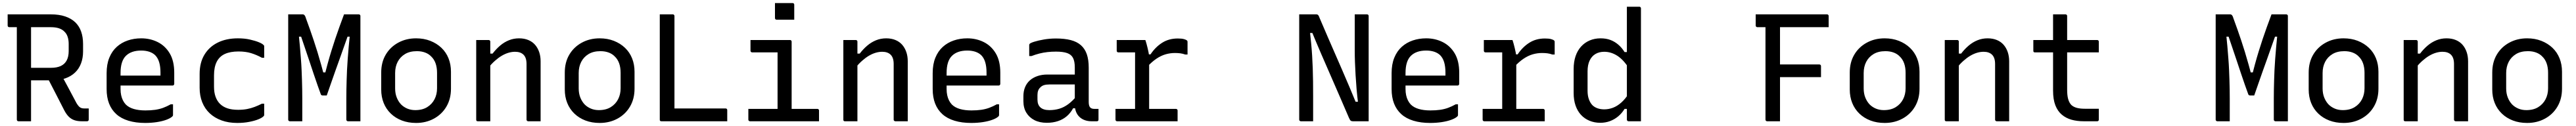

<svg xmlns="http://www.w3.org/2000/svg" viewBox="-20 -794 16840 825"><path d="M369 -326Q398 -273 425 -222.5Q452 -172 480 -119Q492 -99 502.5 -91.5Q513 -84 529 -84Q535 -84 538.5 -84Q542 -84 546 -84H560Q560 -64 560 -47.5Q560 -31 560 -11Q560 -6 557 -3Q554 0 549 0Q542 0 532.5 0Q523 0 515 0Q487 0 466.5 -7Q446 -14 430.5 -29Q415 -44 401 -70Q373 -125 345 -179.5Q317 -234 289 -288ZM30 -700Q100 -700 171 -700Q242 -700 312 -700Q366 -700 406 -686.5Q446 -673 472 -648Q498 -623 510.5 -587Q523 -551 523 -506V-457Q523 -414 509.5 -378.5Q496 -343 470 -318.5Q444 -294 407 -281Q370 -268 323 -268Q286 -268 248.5 -268Q211 -268 173 -268L162 -261V-350Q200 -350 237.5 -350Q275 -350 313 -350Q352 -350 377.5 -362Q403 -374 416 -398.5Q429 -423 429 -459V-507Q429 -533 422 -553.5Q415 -574 401 -587Q388 -601 366 -608.5Q344 -616 313 -616Q268 -616 222.5 -616Q177 -616 132 -616Q87 -616 41 -616Q36 -616 33 -619Q30 -622 30 -627Q30 -646 30 -663.5Q30 -681 30 -700ZM183 0Q162 0 142 0Q122 0 101 0Q96 0 93 -3Q90 -6 90 -11Q90 -93 90 -173Q90 -253 90 -332.5Q90 -412 90 -492Q90 -572 90 -653H195L183 -635Q183 -589 183 -543.5Q183 -498 183 -453Q183 -394 183 -336.5Q183 -279 183 -220.5Q183 -162 183 -99Q183 -73 183 -48Q183 -23 183 0Z M903 -543Q962 -543 1011 -518.5Q1060 -494 1089.5 -444.5Q1119 -395 1119 -318V-245Q1119 -242 1117.5 -239.5Q1116 -237 1114 -235.5Q1112 -234 1108 -234H849Q832 -234 815 -234Q798 -234 782 -234H752L739 -299H1029Q1029 -304 1029 -309Q1029 -314 1029 -319Q1029 -358 1020.5 -386.5Q1012 -415 994 -433Q978 -448 955 -455.5Q932 -463 903 -463Q838 -463 803 -428.5Q768 -394 768 -316V-211Q768 -189 772 -170.5Q776 -152 783.5 -137Q791 -122 802 -110Q822 -90 854.5 -80.5Q887 -71 930 -71Q966 -71 994 -75Q1022 -79 1046.5 -88Q1071 -97 1096 -111H1111Q1111 -93 1111 -75Q1111 -57 1111 -40Q1111 -38 1110 -36Q1109 -34 1107 -32Q1095 -20 1068 -10Q1041 0 1005 5.5Q969 11 929 11Q868 11 820 -3.5Q772 -18 740.5 -46.5Q709 -75 693 -116Q677 -157 677 -211V-315Q677 -373 694.5 -416Q712 -459 743 -487Q774 -515 815 -529Q856 -543 903 -543Z M1535 -543Q1579 -543 1614 -535Q1649 -527 1672 -517.5Q1695 -508 1702 -500Q1706 -497 1706.5 -494.5Q1707 -492 1707 -489Q1707 -471 1707 -453Q1707 -435 1707 -416H1692Q1657 -435 1621.5 -446Q1586 -457 1539 -457Q1485 -457 1449.5 -440.5Q1414 -424 1396.5 -389Q1379 -354 1379 -301V-226Q1379 -189 1389 -161Q1399 -133 1418 -114Q1437 -95 1466 -85Q1495 -75 1537 -75Q1569 -75 1595 -80Q1621 -85 1644.5 -94Q1668 -103 1692 -115H1707Q1707 -97 1707 -78.5Q1707 -60 1707 -42Q1707 -40 1706.5 -38Q1706 -36 1704 -34Q1694 -23 1669.5 -13Q1645 -3 1609 4Q1573 11 1531 11Q1474 11 1428.5 -5.5Q1383 -22 1351 -52Q1319 -82 1302 -124.5Q1285 -167 1285 -219V-310Q1285 -384 1316.5 -436Q1348 -488 1404 -515.5Q1460 -543 1535 -543Z M1956 0Q1935 0 1915.5 0Q1896 0 1875 0Q1872 0 1869.5 -1.5Q1867 -3 1865.5 -5Q1864 -7 1864 -11Q1864 -85 1864 -158.5Q1864 -232 1864 -306Q1864 -380 1864 -454Q1864 -528 1864 -601Q1864 -626 1864 -650.5Q1864 -675 1864 -700Q1878 -700 1895 -700Q1912 -700 1928.5 -700Q1945 -700 1959 -700Q1963 -700 1966.5 -698Q1970 -696 1973.5 -690.5Q1977 -685 1980 -674Q1994 -636 2006.5 -600.5Q2019 -565 2031 -529Q2043 -493 2055 -454Q2067 -415 2079.5 -370Q2092 -325 2106 -272L2076 -320H2126L2095 -272Q2108 -326 2120.5 -372Q2133 -418 2145.5 -458.5Q2158 -499 2171 -538Q2184 -577 2198.5 -617Q2213 -657 2229 -700Q2243 -700 2260 -700Q2277 -700 2294 -700Q2311 -700 2325 -700Q2329 -700 2331 -698.5Q2333 -697 2334.5 -695Q2336 -693 2336 -689Q2336 -666 2336 -627Q2336 -588 2336 -538.5Q2336 -489 2336 -433Q2336 -377 2336 -319.5Q2336 -262 2336 -206Q2336 -150 2336 -101Q2336 -84 2336 -67.5Q2336 -51 2336 -34Q2336 -17 2336 0Q2314 0 2293.5 0Q2273 0 2255 0Q2252 0 2249.5 -1.5Q2247 -3 2245.5 -5Q2244 -7 2244 -11Q2244 -34 2244 -57.5Q2244 -81 2244 -104Q2244 -127 2244 -150Q2244 -178 2244.5 -207.5Q2245 -237 2246 -269Q2247 -301 2248.5 -335.5Q2250 -370 2253 -408Q2256 -446 2259.5 -488Q2263 -530 2268 -575L2282 -554H2229L2259 -574Q2243 -530 2228.5 -488Q2214 -446 2199.5 -406Q2185 -366 2171 -326.5Q2157 -287 2143.5 -248Q2130 -209 2116 -169Q2109 -169 2102.5 -169Q2096 -169 2089 -169Q2085 -169 2082 -170.5Q2079 -172 2077 -177Q2068 -202 2056 -235.5Q2044 -269 2030.5 -310Q2017 -351 2002 -395.5Q1987 -440 1971.5 -486Q1956 -532 1941 -576L1976 -554H1919L1932 -578Q1937 -532 1940.5 -490Q1944 -448 1947 -410Q1950 -372 1951.5 -337Q1953 -302 1954 -270Q1955 -238 1955.5 -208Q1956 -178 1956 -150Q1956 -113 1956 -75.5Q1956 -38 1956 0Z M2700 -543Q2751 -543 2793 -526.5Q2835 -510 2865.5 -481Q2896 -452 2912 -412Q2928 -372 2928 -324V-213Q2928 -147 2898.5 -96.5Q2869 -46 2817 -17.5Q2765 11 2700 11Q2649 11 2607 -5Q2565 -21 2534.5 -50.5Q2504 -80 2488 -120Q2472 -160 2472 -208V-319Q2472 -386 2501.5 -436Q2531 -486 2583 -514.5Q2635 -543 2700 -543ZM2705 -459Q2659 -459 2627.5 -440Q2596 -421 2579.5 -389Q2563 -357 2563 -316V-215Q2563 -182 2573.5 -155.5Q2584 -129 2602 -110Q2619 -93 2642.5 -83Q2666 -73 2695 -73Q2741 -73 2772.5 -92.5Q2804 -112 2820.5 -144Q2837 -176 2837 -216V-317Q2837 -352 2827.5 -379Q2818 -406 2799 -424Q2783 -441 2759 -450Q2735 -459 2705 -459Z M3514 0Q3492 0 3473.5 0Q3455 0 3433 0Q3430 0 3427.5 -1.5Q3425 -3 3423.5 -5Q3422 -7 3422 -11Q3422 -72 3422 -132.5Q3422 -193 3422 -253.5Q3422 -314 3422 -375Q3422 -416 3402.5 -435.5Q3383 -455 3347 -455Q3326 -455 3304 -448.5Q3282 -442 3260 -429Q3238 -416 3215.5 -396Q3193 -376 3170 -348V-443H3200Q3223 -473 3249.5 -495.5Q3276 -518 3307 -530.5Q3338 -543 3373 -543Q3407 -543 3433.5 -532Q3460 -521 3477.5 -501Q3495 -481 3504.5 -453.5Q3514 -426 3514 -393Q3514 -345 3514 -297Q3514 -249 3514 -200.5Q3514 -152 3514 -103Q3514 -77 3514 -51.5Q3514 -26 3514 0ZM3185 0Q3171 0 3158 0Q3145 0 3132 0Q3119 0 3104 0Q3101 0 3099 -0.5Q3097 -1 3095.5 -2.5Q3094 -4 3093.5 -6Q3093 -8 3093 -11Q3093 -64 3093 -117Q3093 -170 3093 -222Q3093 -274 3093 -327Q3093 -380 3093 -433Q3093 -465 3093 -490.5Q3093 -516 3093 -532Q3109 -532 3122.5 -532Q3136 -532 3148.5 -532Q3161 -532 3174 -532Q3178 -532 3180 -530.5Q3182 -529 3183.5 -527Q3185 -525 3185 -521Q3185 -435 3185 -348Q3185 -261 3185 -174Q3185 -87 3185 0Z M3900 -543Q3951 -543 3993 -526.5Q4035 -510 4065.5 -481Q4096 -452 4112 -412Q4128 -372 4128 -324V-213Q4128 -147 4098.5 -96.5Q4069 -46 4017 -17.5Q3965 11 3900 11Q3849 11 3807 -5Q3765 -21 3734.5 -50.5Q3704 -80 3688 -120Q3672 -160 3672 -208V-319Q3672 -386 3701.5 -436Q3731 -486 3783 -514.5Q3835 -543 3900 -543ZM3905 -459Q3859 -459 3827.5 -440Q3796 -421 3779.5 -389Q3763 -357 3763 -316V-215Q3763 -182 3773.5 -155.5Q3784 -129 3802 -110Q3819 -93 3842.5 -83Q3866 -73 3895 -73Q3941 -73 3972.5 -92.5Q4004 -112 4020.5 -144Q4037 -176 4037 -216V-317Q4037 -352 4027.5 -379Q4018 -406 3999 -424Q3983 -441 3959 -450Q3935 -459 3905 -459Z M4305 0Q4301 0 4299 -0.5Q4297 -1 4295.5 -2.5Q4294 -4 4293.5 -6Q4293 -8 4293 -11Q4293 -92 4293 -175.5Q4293 -259 4293 -338.5Q4293 -418 4293 -487Q4293 -556 4293 -608Q4293 -624 4293 -639Q4293 -654 4293 -669.5Q4293 -685 4293 -700Q4315 -700 4336 -700Q4357 -700 4378 -700Q4382 -700 4384 -698.5Q4386 -697 4387.5 -694.5Q4389 -692 4389 -689Q4389 -614 4389 -538Q4389 -462 4389 -386Q4389 -310 4389 -234.5Q4389 -159 4389 -84H4722Q4726 -84 4728 -83Q4730 -82 4731.5 -80.5Q4733 -79 4733.5 -77Q4734 -75 4734 -72Q4734 -59 4734 -46.5Q4734 -34 4734 -23Q4734 -12 4734 0Z M5063 -56V-96Q5063 -117 5063 -138.5Q5063 -160 5063 -181Q5063 -208 5063 -235Q5063 -262 5063 -289Q5063 -316 5063 -343Q5063 -370 5063 -397Q5063 -424 5063 -451H5048Q5023 -451 4998 -451Q4973 -451 4948 -451Q4923 -451 4897 -451Q4894 -451 4891.5 -452.5Q4889 -454 4887.5 -456.5Q4886 -459 4886 -462Q4886 -480 4886 -497Q4886 -514 4886 -532Q4929 -532 4972 -532Q5015 -532 5058 -532Q5101 -532 5144 -532Q5148 -532 5150 -530.5Q5152 -529 5153.5 -527Q5155 -525 5155 -521Q5155 -473 5155 -425.5Q5155 -378 5155 -331Q5155 -284 5155 -237.5Q5155 -191 5155 -145.5Q5155 -100 5155 -56ZM4872 -81H5323Q5327 -81 5329 -79.5Q5331 -78 5332.5 -76Q5334 -74 5334 -70Q5334 -58 5334 -46.5Q5334 -35 5334 -23.5Q5334 -12 5334 0H4883Q4880 0 4877.5 -1.5Q4875 -3 4873.5 -5Q4872 -7 4872 -11Q4872 -23 4872 -34.5Q4872 -46 4872 -57.5Q4872 -69 4872 -81ZM5046 -774Q5060 -774 5074.5 -774Q5089 -774 5103.5 -774Q5118 -774 5132.5 -774Q5147 -774 5161 -774Q5166 -774 5169 -771Q5172 -768 5172 -763V-665Q5158 -665 5143.5 -665Q5129 -665 5114.5 -665Q5100 -665 5085.5 -665Q5071 -665 5057 -665Q5052 -665 5049 -668Q5046 -671 5046 -676Z M5914 0Q5892 0 5873.5 0Q5855 0 5833 0Q5830 0 5827.5 -1.5Q5825 -3 5823.5 -5Q5822 -7 5822 -11Q5822 -72 5822 -132.5Q5822 -193 5822 -253.5Q5822 -314 5822 -375Q5822 -416 5802.5 -435.5Q5783 -455 5747 -455Q5726 -455 5704 -448.5Q5682 -442 5660 -429Q5638 -416 5615.5 -396Q5593 -376 5570 -348V-443H5600Q5623 -473 5649.5 -495.5Q5676 -518 5707 -530.5Q5738 -543 5773 -543Q5807 -543 5833.5 -532Q5860 -521 5877.5 -501Q5895 -481 5904.5 -453.5Q5914 -426 5914 -393Q5914 -345 5914 -297Q5914 -249 5914 -200.5Q5914 -152 5914 -103Q5914 -77 5914 -51.5Q5914 -26 5914 0ZM5585 0Q5571 0 5558 0Q5545 0 5532 0Q5519 0 5504 0Q5501 0 5499 -0.5Q5497 -1 5495.5 -2.5Q5494 -4 5493.5 -6Q5493 -8 5493 -11Q5493 -64 5493 -117Q5493 -170 5493 -222Q5493 -274 5493 -327Q5493 -380 5493 -433Q5493 -465 5493 -490.5Q5493 -516 5493 -532Q5509 -532 5522.5 -532Q5536 -532 5548.5 -532Q5561 -532 5574 -532Q5578 -532 5580 -530.5Q5582 -529 5583.5 -527Q5585 -525 5585 -521Q5585 -435 5585 -348Q5585 -261 5585 -174Q5585 -87 5585 0Z M6303 -543Q6362 -543 6411 -518.5Q6460 -494 6489.5 -444.5Q6519 -395 6519 -318V-245Q6519 -242 6517.5 -239.5Q6516 -237 6514 -235.5Q6512 -234 6508 -234H6249Q6232 -234 6215 -234Q6198 -234 6182 -234H6152L6139 -299H6429Q6429 -304 6429 -309Q6429 -314 6429 -319Q6429 -358 6420.5 -386.5Q6412 -415 6394 -433Q6378 -448 6355 -455.5Q6332 -463 6303 -463Q6238 -463 6203 -428.5Q6168 -394 6168 -316V-211Q6168 -189 6172 -170.5Q6176 -152 6183.5 -137Q6191 -122 6202 -110Q6222 -90 6254.5 -80.5Q6287 -71 6330 -71Q6366 -71 6394 -75Q6422 -79 6446.5 -88Q6471 -97 6496 -111H6511Q6511 -93 6511 -75Q6511 -57 6511 -40Q6511 -38 6510 -36Q6509 -34 6507 -32Q6495 -20 6468 -10Q6441 0 6405 5.5Q6369 11 6329 11Q6268 11 6220 -3.5Q6172 -18 6140.5 -46.5Q6109 -75 6093 -116Q6077 -157 6077 -211V-315Q6077 -373 6094.5 -416Q6112 -459 6143 -487Q6174 -515 6215 -529Q6256 -543 6303 -543Z M7097 -351Q7097 -323 7097 -295Q7097 -267 7097 -238.5Q7097 -210 7097 -182Q7097 -154 7097 -126Q7097 -113 7099.5 -104Q7102 -95 7107 -90Q7112 -85 7119 -83Q7126 -81 7136 -81Q7138 -81 7140.5 -81Q7143 -81 7146 -81H7161Q7161 -63 7161 -46Q7161 -29 7161 -11Q7161 -5 7158 -2.5Q7155 0 7150 0Q7145 0 7134.5 0Q7124 0 7115 0Q7092 0 7072 -7Q7052 -14 7037 -28Q7022 -42 7014 -62.5Q7006 -83 7006 -111Q7006 -146 7006 -183.5Q7006 -221 7006 -256Q7006 -272 7006 -288Q7006 -304 7006 -320Q7006 -336 7006 -352Q7006 -392 6994.5 -414.5Q6983 -437 6956 -446.5Q6929 -456 6883 -456Q6854 -456 6827 -453Q6800 -450 6774.5 -443.5Q6749 -437 6723 -427H6708Q6708 -445 6708 -463Q6708 -481 6708 -499Q6708 -502 6709 -504Q6710 -506 6711 -507Q6716 -513 6741.5 -521Q6767 -529 6804.5 -535.5Q6842 -542 6883 -542Q6939 -542 6979.5 -531.5Q7020 -521 7046 -498Q7072 -475 7084.5 -439Q7097 -403 7097 -351ZM6762 -142Q6762 -108 6781.5 -90.5Q6801 -73 6840 -73Q6874 -73 6904.5 -82Q6935 -91 6964 -112.5Q6993 -134 7024 -172V-85H6995Q6978 -54 6953.5 -33Q6929 -12 6896 -1Q6863 10 6823 10Q6776 10 6742 -7.5Q6708 -25 6689 -56.5Q6670 -88 6670 -132V-164Q6670 -197 6681 -223.5Q6692 -250 6712.5 -268Q6733 -286 6762 -296Q6791 -306 6827 -306Q6862 -306 6894.5 -306Q6927 -306 6959 -306Q6991 -306 7024 -306Q7033 -306 7036.5 -295.5Q7040 -285 7041 -270Q7042 -255 7042 -241Q7005 -241 6973.5 -241Q6942 -241 6910 -241Q6878 -241 6840 -241Q6819 -241 6804.5 -236.5Q6790 -232 6780 -221Q6771 -213 6766.5 -200.5Q6762 -188 6762 -172Z M7400 -49V-95Q7400 -111 7400 -127Q7400 -143 7400 -159.5Q7400 -176 7400 -191Q7400 -235 7400 -278Q7400 -321 7400 -364.5Q7400 -408 7400 -451H7385Q7362 -451 7337.5 -451Q7313 -451 7291 -451Q7286 -451 7283 -454Q7280 -457 7280 -462Q7280 -480 7280 -497Q7280 -514 7280 -532Q7292 -532 7306.5 -532Q7321 -532 7336 -532Q7351 -532 7367 -532Q7383 -532 7399.5 -532Q7416 -532 7433 -532Q7450 -532 7467 -532Q7467 -532 7469.5 -525Q7472 -518 7475 -506.5Q7478 -495 7481.5 -481Q7485 -467 7488 -452Q7491 -437 7492 -423Q7492 -386 7492 -339.5Q7492 -293 7492 -243Q7492 -193 7492 -142Q7492 -91 7492 -44ZM7471 -438H7501Q7533 -486 7577 -514Q7621 -542 7679 -542Q7705 -542 7719.5 -538Q7734 -534 7739 -529Q7742 -527 7742.5 -524Q7743 -521 7743 -517Q7743 -497 7743 -477Q7743 -457 7743 -437H7728Q7711 -443 7695 -445Q7679 -447 7660 -447Q7630 -447 7600 -438.5Q7570 -430 7539.5 -409.5Q7509 -389 7476 -353ZM7272 -81H7667Q7671 -81 7673 -79.5Q7675 -78 7676.5 -76Q7678 -74 7678 -70Q7678 -58 7678 -46.5Q7678 -35 7678 -23.5Q7678 -12 7678 0H7283Q7278 0 7275 -3Q7272 -6 7272 -11Q7272 -23 7272 -34.5Q7272 -46 7272 -57.5Q7272 -69 7272 -81Z M8564 0Q8544 0 8524 0Q8504 0 8484 0Q8481 0 8478.5 -1.5Q8476 -3 8474.5 -5Q8473 -7 8473 -11Q8473 -82 8473 -152.5Q8473 -223 8473 -293.5Q8473 -364 8473 -435Q8473 -506 8473 -577Q8473 -607 8473 -638Q8473 -669 8473 -700Q8488 -700 8508.5 -700Q8529 -700 8549 -700Q8569 -700 8585 -700Q8589 -700 8592.5 -698.5Q8596 -697 8599 -692.5Q8602 -688 8606 -677Q8614 -658 8628.5 -624.5Q8643 -591 8662 -546.5Q8681 -502 8704 -450Q8727 -398 8751.5 -341Q8776 -284 8801 -225.5Q8826 -167 8849 -110L8819 -128H8875L8859 -110Q8852 -164 8848 -211.5Q8844 -259 8841.5 -302.5Q8839 -346 8837.5 -386Q8836 -426 8836 -465.5Q8836 -505 8836 -545Q8836 -584 8836 -622.5Q8836 -661 8836 -700Q8856 -700 8876 -700Q8896 -700 8916 -700Q8921 -700 8924 -697Q8927 -694 8927 -689Q8927 -621 8927 -552Q8927 -483 8927 -414.5Q8927 -346 8927 -277.5Q8927 -209 8927 -140Q8927 -105 8927 -70Q8927 -35 8927 0Q8913 0 8893 0Q8873 0 8854.5 0Q8836 0 8824 0Q8815 0 8810 -3.5Q8805 -7 8798 -23Q8774 -79 8745 -146Q8716 -213 8683.5 -287.5Q8651 -362 8617 -440.5Q8583 -519 8550 -600L8581 -578H8529L8542 -598Q8547 -553 8551 -511.5Q8555 -470 8557.5 -429.5Q8560 -389 8561.5 -347Q8563 -305 8563.5 -259Q8564 -213 8564 -161Q8564 -126 8564 -83Q8564 -40 8564 0Z M9303 -543Q9362 -543 9411 -518.5Q9460 -494 9489.5 -444.5Q9519 -395 9519 -318V-245Q9519 -242 9517.5 -239.5Q9516 -237 9514 -235.5Q9512 -234 9508 -234H9249Q9232 -234 9215 -234Q9198 -234 9182 -234H9152L9139 -299H9429Q9429 -304 9429 -309Q9429 -314 9429 -319Q9429 -358 9420.5 -386.5Q9412 -415 9394 -433Q9378 -448 9355 -455.5Q9332 -463 9303 -463Q9238 -463 9203 -428.5Q9168 -394 9168 -316V-211Q9168 -189 9172 -170.5Q9176 -152 9183.5 -137Q9191 -122 9202 -110Q9222 -90 9254.5 -80.5Q9287 -71 9330 -71Q9366 -71 9394 -75Q9422 -79 9446.5 -88Q9471 -97 9496 -111H9511Q9511 -93 9511 -75Q9511 -57 9511 -40Q9511 -38 9510 -36Q9509 -34 9507 -32Q9495 -20 9468 -10Q9441 0 9405 5.5Q9369 11 9329 11Q9268 11 9220 -3.5Q9172 -18 9140.5 -46.5Q9109 -75 9093 -116Q9077 -157 9077 -211V-315Q9077 -373 9094.5 -416Q9112 -459 9143 -487Q9174 -515 9215 -529Q9256 -543 9303 -543Z M9800 -49V-95Q9800 -111 9800 -127Q9800 -143 9800 -159.5Q9800 -176 9800 -191Q9800 -235 9800 -278Q9800 -321 9800 -364.5Q9800 -408 9800 -451H9785Q9762 -451 9737.5 -451Q9713 -451 9691 -451Q9686 -451 9683 -454Q9680 -457 9680 -462Q9680 -480 9680 -497Q9680 -514 9680 -532Q9692 -532 9706.5 -532Q9721 -532 9736 -532Q9751 -532 9767 -532Q9783 -532 9799.5 -532Q9816 -532 9833 -532Q9850 -532 9867 -532Q9867 -532 9869.5 -525Q9872 -518 9875 -506.5Q9878 -495 9881.5 -481Q9885 -467 9888 -452Q9891 -437 9892 -423Q9892 -386 9892 -339.5Q9892 -293 9892 -243Q9892 -193 9892 -142Q9892 -91 9892 -44ZM9871 -438H9901Q9933 -486 9977 -514Q10021 -542 10079 -542Q10105 -542 10119.5 -538Q10134 -534 10139 -529Q10142 -527 10142.5 -524Q10143 -521 10143 -517Q10143 -497 10143 -477Q10143 -457 10143 -437H10128Q10111 -443 10095 -445Q10079 -447 10060 -447Q10030 -447 10000 -438.5Q9970 -430 9939.5 -409.5Q9909 -389 9876 -353ZM9672 -81H10067Q10071 -81 10073 -79.5Q10075 -78 10076.5 -76Q10078 -74 10078 -70Q10078 -58 10078 -46.5Q10078 -35 10078 -23.5Q10078 -12 10078 0H9683Q9678 0 9675 -3Q9672 -6 9672 -11Q9672 -23 9672 -34.5Q9672 -46 9672 -57.5Q9672 -69 9672 -81Z M10443 -543Q10479 -543 10507 -532.5Q10535 -522 10558.5 -502Q10582 -482 10600 -453H10630V-344Q10594 -402 10553 -428.5Q10512 -455 10467 -455Q10434 -455 10409.5 -440.5Q10385 -426 10371.5 -397.5Q10358 -369 10358 -327V-200Q10358 -168 10366.5 -144.5Q10375 -121 10389 -106Q10403 -92 10423 -85Q10443 -78 10467 -78Q10496 -78 10524 -88.5Q10552 -99 10579 -123Q10606 -147 10630 -186V-81H10600Q10582 -52 10558 -32Q10534 -12 10504.5 -1Q10475 10 10441 10Q10403 10 10370.5 -3.5Q10338 -17 10315 -42Q10292 -67 10279.5 -103Q10267 -139 10267 -185V-342Q10267 -389 10279.5 -426Q10292 -463 10315.5 -489Q10339 -515 10371.5 -529Q10404 -543 10443 -543ZM10696 -750Q10700 -750 10702 -748.5Q10704 -747 10705.5 -745Q10707 -743 10707 -739Q10707 -662 10707 -582Q10707 -502 10707 -423Q10707 -344 10707 -267.5Q10707 -191 10707 -120Q10707 -86 10707 -55.5Q10707 -25 10707 0Q10697 0 10686.5 0Q10676 0 10666 0Q10656 0 10646 0Q10636 0 10626 0Q10623 0 10620.5 -1.5Q10618 -3 10616.5 -5Q10615 -7 10615 -11Q10615 -91 10615 -171Q10615 -251 10615 -330.5Q10615 -410 10615 -490Q10615 -570 10615 -650Q10615 -674 10615 -699Q10615 -724 10615 -750Q10625 -750 10635 -750Q10645 -750 10655 -750Q10665 -750 10675.5 -750Q10686 -750 10696 -750Z M11616 0Q11595 0 11574 0Q11553 0 11532 0Q11529 0 11526.5 -1.5Q11524 -3 11522.5 -5Q11521 -7 11521 -11Q11521 -93 11521 -174Q11521 -255 11521 -335.5Q11521 -416 11521 -496.5Q11521 -577 11521 -658H11625L11616 -639Q11616 -616 11616 -592Q11616 -568 11616 -545Q11616 -467 11616 -389Q11616 -311 11616 -237.5Q11616 -164 11616 -98Q11616 -74 11616 -49.5Q11616 -25 11616 0ZM11457 -700H11923Q11927 -700 11929 -698.5Q11931 -697 11932.5 -695Q11934 -693 11934 -689Q11934 -676 11934 -664.5Q11934 -653 11934 -641.5Q11934 -630 11934 -616H11469Q11465 -616 11462.5 -617.5Q11460 -619 11458.5 -621.5Q11457 -624 11457 -627Q11457 -648 11457 -664Q11457 -680 11457 -700ZM11570 -372H11873Q11878 -372 11881 -369Q11884 -366 11884 -361Q11884 -348 11884 -336Q11884 -324 11884 -312.5Q11884 -301 11884 -289H11570Z M12300 -543Q12351 -543 12393 -526.5Q12435 -510 12465.5 -481Q12496 -452 12512 -412Q12528 -372 12528 -324V-213Q12528 -147 12498.5 -96.5Q12469 -46 12417 -17.5Q12365 11 12300 11Q12249 11 12207 -5Q12165 -21 12134.5 -50.5Q12104 -80 12088 -120Q12072 -160 12072 -208V-319Q12072 -386 12101.5 -436Q12131 -486 12183 -514.5Q12235 -543 12300 -543ZM12305 -459Q12259 -459 12227.5 -440Q12196 -421 12179.5 -389Q12163 -357 12163 -316V-215Q12163 -182 12173.5 -155.5Q12184 -129 12202 -110Q12219 -93 12242.5 -83Q12266 -73 12295 -73Q12341 -73 12372.5 -92.5Q12404 -112 12420.5 -144Q12437 -176 12437 -216V-317Q12437 -352 12427.5 -379Q12418 -406 12399 -424Q12383 -441 12359 -450Q12335 -459 12305 -459Z M13114 0Q13092 0 13073.5 0Q13055 0 13033 0Q13030 0 13027.5 -1.5Q13025 -3 13023.5 -5Q13022 -7 13022 -11Q13022 -72 13022 -132.5Q13022 -193 13022 -253.5Q13022 -314 13022 -375Q13022 -416 13002.5 -435.5Q12983 -455 12947 -455Q12926 -455 12904 -448.5Q12882 -442 12860 -429Q12838 -416 12815.5 -396Q12793 -376 12770 -348V-443H12800Q12823 -473 12849.5 -495.5Q12876 -518 12907 -530.5Q12938 -543 12973 -543Q13007 -543 13033.5 -532Q13060 -521 13077.5 -501Q13095 -481 13104.5 -453.5Q13114 -426 13114 -393Q13114 -345 13114 -297Q13114 -249 13114 -200.5Q13114 -152 13114 -103Q13114 -77 13114 -51.5Q13114 -26 13114 0ZM12785 0Q12771 0 12758 0Q12745 0 12732 0Q12719 0 12704 0Q12701 0 12699 -0.5Q12697 -1 12695.5 -2.5Q12694 -4 12693.5 -6Q12693 -8 12693 -11Q12693 -64 12693 -117Q12693 -170 12693 -222Q12693 -274 12693 -327Q12693 -380 12693 -433Q12693 -465 12693 -490.5Q12693 -516 12693 -532Q12709 -532 12722.5 -532Q12736 -532 12748.5 -532Q12761 -532 12774 -532Q12778 -532 12780 -530.5Q12782 -529 12783.5 -527Q12785 -525 12785 -521Q12785 -435 12785 -348Q12785 -261 12785 -174Q12785 -87 12785 0Z M13272 -532H13689Q13694 -532 13697 -529Q13700 -526 13700 -521Q13700 -509 13700 -497.5Q13700 -486 13700 -475Q13700 -464 13700 -451H13283Q13280 -451 13278 -451.5Q13276 -452 13274.5 -453.5Q13273 -455 13272.5 -457Q13272 -459 13272 -462Q13272 -475 13272 -486Q13272 -497 13272 -508.5Q13272 -520 13272 -532ZM13700 -82Q13700 -65 13700 -47Q13700 -29 13700 -11Q13700 -6 13697.5 -3Q13695 0 13689 0Q13686 0 13676 0Q13666 0 13652.5 0Q13639 0 13626 0Q13613 0 13602 0Q13558 0 13522 -10Q13486 -20 13458.5 -43Q13431 -66 13416 -104.5Q13401 -143 13401 -201Q13401 -251 13401 -301Q13401 -351 13401 -400.5Q13401 -450 13401 -500Q13401 -550 13401 -600Q13401 -625 13401 -650Q13401 -675 13401 -700Q13422 -700 13442 -700Q13462 -700 13482 -700Q13486 -700 13488 -698.5Q13490 -697 13491.5 -695Q13493 -693 13493 -689Q13493 -629 13493 -569Q13493 -509 13493 -448.5Q13493 -388 13493 -327.5Q13493 -267 13493 -207Q13493 -170 13499.5 -146Q13506 -122 13520 -107Q13534 -94 13555.5 -88Q13577 -82 13608 -82Q13621 -82 13634 -82Q13647 -82 13660 -82Q13673 -82 13686 -82Z M14556 0Q14535 0 14515.5 0Q14496 0 14475 0Q14472 0 14469.5 -1.5Q14467 -3 14465.5 -5Q14464 -7 14464 -11Q14464 -85 14464 -158.5Q14464 -232 14464 -306Q14464 -380 14464 -454Q14464 -528 14464 -601Q14464 -626 14464 -650.5Q14464 -675 14464 -700Q14478 -700 14495 -700Q14512 -700 14528.5 -700Q14545 -700 14559 -700Q14563 -700 14566.5 -698Q14570 -696 14573.5 -690.5Q14577 -685 14580 -674Q14594 -636 14606.5 -600.5Q14619 -565 14631 -529Q14643 -493 14655 -454Q14667 -415 14679.5 -370Q14692 -325 14706 -272L14676 -320H14726L14695 -272Q14708 -326 14720.5 -372Q14733 -418 14745.5 -458.5Q14758 -499 14771 -538Q14784 -577 14798.5 -617Q14813 -657 14829 -700Q14843 -700 14860 -700Q14877 -700 14894 -700Q14911 -700 14925 -700Q14929 -700 14931 -698.5Q14933 -697 14934.5 -695Q14936 -693 14936 -689Q14936 -666 14936 -627Q14936 -588 14936 -538.5Q14936 -489 14936 -433Q14936 -377 14936 -319.5Q14936 -262 14936 -206Q14936 -150 14936 -101Q14936 -84 14936 -67.5Q14936 -51 14936 -34Q14936 -17 14936 0Q14914 0 14893.5 0Q14873 0 14855 0Q14852 0 14849.5 -1.5Q14847 -3 14845.5 -5Q14844 -7 14844 -11Q14844 -34 14844 -57.5Q14844 -81 14844 -104Q14844 -127 14844 -150Q14844 -178 14844.5 -207.5Q14845 -237 14846 -269Q14847 -301 14848.5 -335.5Q14850 -370 14853 -408Q14856 -446 14859.5 -488Q14863 -530 14868 -575L14882 -554H14829L14859 -574Q14843 -530 14828.5 -488Q14814 -446 14799.5 -406Q14785 -366 14771 -326.5Q14757 -287 14743.5 -248Q14730 -209 14716 -169Q14709 -169 14702.5 -169Q14696 -169 14689 -169Q14685 -169 14682 -170.5Q14679 -172 14677 -177Q14668 -202 14656 -235.5Q14644 -269 14630.5 -310Q14617 -351 14602 -395.5Q14587 -440 14571.5 -486Q14556 -532 14541 -576L14576 -554H14519L14532 -578Q14537 -532 14540.5 -490Q14544 -448 14547 -410Q14550 -372 14551.5 -337Q14553 -302 14554 -270Q14555 -238 14555.5 -208Q14556 -178 14556 -150Q14556 -113 14556 -75.5Q14556 -38 14556 0Z M15300 -543Q15351 -543 15393 -526.5Q15435 -510 15465.5 -481Q15496 -452 15512 -412Q15528 -372 15528 -324V-213Q15528 -147 15498.5 -96.5Q15469 -46 15417 -17.5Q15365 11 15300 11Q15249 11 15207 -5Q15165 -21 15134.5 -50.5Q15104 -80 15088 -120Q15072 -160 15072 -208V-319Q15072 -386 15101.5 -436Q15131 -486 15183 -514.5Q15235 -543 15300 -543ZM15305 -459Q15259 -459 15227.5 -440Q15196 -421 15179.5 -389Q15163 -357 15163 -316V-215Q15163 -182 15173.5 -155.5Q15184 -129 15202 -110Q15219 -93 15242.5 -83Q15266 -73 15295 -73Q15341 -73 15372.5 -92.5Q15404 -112 15420.5 -144Q15437 -176 15437 -216V-317Q15437 -352 15427.5 -379Q15418 -406 15399 -424Q15383 -441 15359 -450Q15335 -459 15305 -459Z M16114 0Q16092 0 16073.5 0Q16055 0 16033 0Q16030 0 16027.5 -1.5Q16025 -3 16023.5 -5Q16022 -7 16022 -11Q16022 -72 16022 -132.5Q16022 -193 16022 -253.5Q16022 -314 16022 -375Q16022 -416 16002.5 -435.5Q15983 -455 15947 -455Q15926 -455 15904 -448.5Q15882 -442 15860 -429Q15838 -416 15815.5 -396Q15793 -376 15770 -348V-443H15800Q15823 -473 15849.5 -495.5Q15876 -518 15907 -530.5Q15938 -543 15973 -543Q16007 -543 16033.5 -532Q16060 -521 16077.5 -501Q16095 -481 16104.5 -453.5Q16114 -426 16114 -393Q16114 -345 16114 -297Q16114 -249 16114 -200.5Q16114 -152 16114 -103Q16114 -77 16114 -51.5Q16114 -26 16114 0ZM15785 0Q15771 0 15758 0Q15745 0 15732 0Q15719 0 15704 0Q15701 0 15699 -0.5Q15697 -1 15695.5 -2.5Q15694 -4 15693.5 -6Q15693 -8 15693 -11Q15693 -64 15693 -117Q15693 -170 15693 -222Q15693 -274 15693 -327Q15693 -380 15693 -433Q15693 -465 15693 -490.5Q15693 -516 15693 -532Q15709 -532 15722.5 -532Q15736 -532 15748.5 -532Q15761 -532 15774 -532Q15778 -532 15780 -530.5Q15782 -529 15783.5 -527Q15785 -525 15785 -521Q15785 -435 15785 -348Q15785 -261 15785 -174Q15785 -87 15785 0Z M16500 -543Q16551 -543 16593 -526.5Q16635 -510 16665.5 -481Q16696 -452 16712 -412Q16728 -372 16728 -324V-213Q16728 -147 16698.5 -96.5Q16669 -46 16617 -17.5Q16565 11 16500 11Q16449 11 16407 -5Q16365 -21 16334.5 -50.5Q16304 -80 16288 -120Q16272 -160 16272 -208V-319Q16272 -386 16301.5 -436Q16331 -486 16383 -514.5Q16435 -543 16500 -543ZM16505 -459Q16459 -459 16427.5 -440Q16396 -421 16379.5 -389Q16363 -357 16363 -316V-215Q16363 -182 16373.5 -155.5Q16384 -129 16402 -110Q16419 -93 16442.5 -83Q16466 -73 16495 -73Q16541 -73 16572.5 -92.5Q16604 -112 16620.5 -144Q16637 -176 16637 -216V-317Q16637 -352 16627.5 -379Q16618 -406 16599 -424Q16583 -441 16559 -450Q16535 -459 16505 -459Z"/></svg>

Font: RecMonoLinear Nerd Font Mono
Style: Regular
Weight: 400
Monospace: yes
Version: Version 1.085; ttfautohint (v1.8.4.7-5d5b);Nerd Fonts 3.2.1